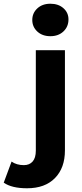

<svg xmlns="http://www.w3.org/2000/svg" viewBox="-116 -807 442 1029"><path d="M-96 172 -54 59Q-27 78 12 78Q42 78 59 58.5Q76 39 76 0V-538H232V-1Q232 93 178.5 147.5Q125 202 29 202Q-53 202 -96 172ZM57 -700Q57 -737 84 -762Q111 -787 154 -787Q197 -787 224 -763Q251 -739 251 -703Q251 -664 224 -638.5Q197 -613 154 -613Q111 -613 84 -638Q57 -663 57 -700Z"/></svg>

Font: Montserrat-Bold
Style: Bold
Weight: 700
Version: Version 7.200